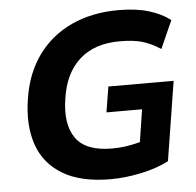

<svg xmlns="http://www.w3.org/2000/svg" viewBox="-52 -769 849 832"><g transform="rotate(-5 372.5 -352.5)"><path d="M397 11Q267 11 188 -36.5Q109 -84 80 -169Q51 -254 69 -367Q86 -478 143 -556Q200 -634 289.5 -675Q379 -716 493 -716Q570 -716 625.5 -699Q681 -682 718 -653L664 -532Q622 -559 584 -570Q546 -581 487 -581Q377 -581 312 -522.5Q247 -464 231 -356Q213 -245 256 -183Q299 -121 414 -121Q447 -121 476.5 -125.5Q506 -130 536 -138L558 -279H403L421 -390H705L650 -45Q598 -18 528.5 -3.5Q459 11 397 11Z"/></g></svg>

Font: Winston
Style: Bold Italic
Weight: 700
Italic angle: -9°
Designer: Original fonts by Vernon Adams / Changes by Cristiano Sobral
Foundry: Original fonts by Vernon Adams / Changes by Cristiano Sobral
Version: Version 2.503;July 17, 2020;FontCreator 13.0.0.2655 64-bit